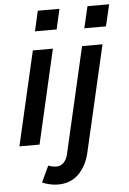

<svg xmlns="http://www.w3.org/2000/svg" viewBox="-60 -735 664 992"><g transform="rotate(-5 272.0 -238.5)"><path d="M405.8 -578.6 432.1 -690.9H544.4L518.1 -578.6ZM118.7 196.3 158.2 111.8Q168.5 116.2 180.2 118.4Q191.9 120.6 200.2 120.6Q222.7 120.6 238 104.7Q253.4 88.9 259.3 64L386.2 -487.8H492.2L365.2 63.5Q349.1 131.8 307.4 172.9Q265.6 213.9 200.2 213.9Q178.7 213.9 157 208.7Q135.3 203.6 118.7 196.3ZM150.4 -585 174.3 -689.9H286.6L262.7 -585ZM18.6 0 130.9 -487.8H234.9L123 0Z"/></g></svg>

Font: Acari Sans SemiBold
Style: Italic
Weight: 600
Italic angle: -13°
Designer: Alfredo Marco Pradil and Stefan Peev
Foundry: Hanken Design Co.
Version: Version 1.045;January 11, 2019;FontCreator 11.5.0.2425 64-bi